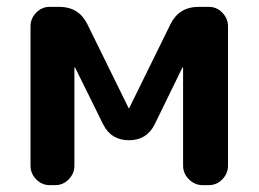

<svg xmlns="http://www.w3.org/2000/svg" viewBox="-20 -540 754 560"><path d="M125 0Q102 0 85.5 -17Q69 -34 69 -57V-463Q69 -486 85.5 -503Q102 -520 125 -520H153Q210 -520 235 -469L355 -225Q355 -224 356 -224L357 -225L477 -469Q502 -520 559 -520H589Q612 -520 628.5 -503Q645 -486 645 -463V-57Q645 -34 628.5 -17Q612 0 589 0H571Q548 0 531 -17Q514 -34 514 -57V-343H512L431 -177Q408 -131 356 -131Q304 -131 281 -177L199 -343H198H197V-57Q197 -34 180.5 -17Q164 0 141 0Z"/></svg>

Font: Rounded Mplus 1c Bold
Style: Bold
Weight: 700
Version: Version 1.059.20150529